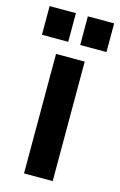

<svg xmlns="http://www.w3.org/2000/svg" viewBox="-123 -728 486 776"><g transform="rotate(15 120.0 -340.0)"><path d="M-15 -560V-680H95V-560ZM145 -560V-680H255V-560ZM60 0V-500H180V0Z"/></g></svg>

Font: Cuprum
Style: Bold
Weight: 700
Designer: Jovanny Lemonad
Foundry: Jovanny Lemonad
Version: Version 2.000